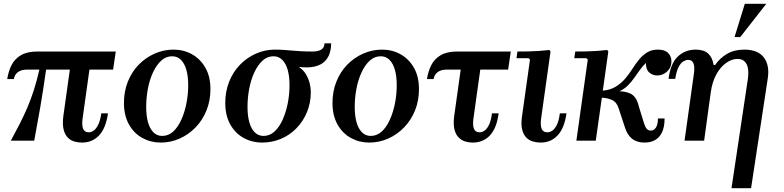

<svg xmlns="http://www.w3.org/2000/svg" viewBox="-20 -740 4122 1010"><path d="M575 -374H124Q91 -374 73.5 -360Q56 -346 53 -324H18Q24 -364 40.5 -397Q57 -430 90 -449.5Q123 -469 176 -469H589ZM453 -392 414 -113Q410 -80 417.5 -62Q425 -44 447 -44Q459 -44 472 -52.5Q485 -61 496 -82.5Q507 -104 513 -144H548Q537 -66 501.5 -28Q466 10 411 10Q390 10 370 4Q350 -2 335.5 -17.5Q321 -33 314.5 -59.5Q308 -86 313 -128L350 -392ZM188 -377H223Q207 -264 191.5 -174Q176 -84 160 0H37Q62 -46 83.5 -88Q105 -130 123.5 -173Q142 -216 158 -266Q174 -316 188 -377Z M893 -479Q946 -479 990 -454.5Q1034 -430 1060.5 -383.5Q1087 -337 1087 -271Q1087 -210 1066 -158.5Q1045 -107 1008.5 -69.5Q972 -32 925 -11Q878 10 825 10Q773 10 728.5 -14.5Q684 -39 658 -86Q632 -133 632 -198Q632 -259 652.5 -310.5Q673 -362 709.5 -399.5Q746 -437 793.5 -458Q841 -479 893 -479ZM833 -25Q866 -25 891 -48Q916 -71 933.5 -109.5Q951 -148 960.5 -195.5Q970 -243 970 -292Q970 -338 960.5 -372Q951 -406 932 -425Q913 -444 886 -444Q853 -444 828 -421Q803 -398 785 -359.5Q767 -321 758 -273.5Q749 -226 749 -178Q749 -131 758.5 -97Q768 -63 787 -44Q806 -25 833 -25Z M1722 -512Q1722 -485 1714.5 -460.5Q1707 -436 1688 -417Q1669 -398 1635.5 -390Q1602 -382 1552 -388Q1576 -372 1589.5 -349Q1603 -326 1609 -302Q1615 -278 1615 -256Q1615 -199 1595 -150.5Q1575 -102 1539.5 -65.5Q1504 -29 1457.5 -9.5Q1411 10 1358 10Q1306 10 1261.5 -14.5Q1217 -39 1191 -86Q1165 -133 1165 -198Q1165 -259 1185.5 -310.5Q1206 -362 1242.5 -399.5Q1279 -437 1326.5 -458Q1374 -479 1426 -479Q1450 -479 1472 -477.5Q1494 -476 1516 -474Q1538 -472 1564 -470.5Q1590 -469 1623 -469Q1687 -469 1687 -512ZM1366 -25Q1399 -25 1424 -48Q1449 -71 1466.5 -109.5Q1484 -148 1493.5 -195.5Q1503 -243 1503 -292Q1503 -338 1493.5 -372Q1484 -406 1465 -425Q1446 -444 1419 -444Q1386 -444 1361 -421Q1336 -398 1318 -359.5Q1300 -321 1291 -273.5Q1282 -226 1282 -178Q1282 -131 1291.5 -97Q1301 -63 1320 -44Q1339 -25 1366 -25Z M1990 -479Q2043 -479 2087 -454.5Q2131 -430 2157.5 -383.5Q2184 -337 2184 -271Q2184 -210 2163 -158.5Q2142 -107 2105.5 -69.5Q2069 -32 2022 -11Q1975 10 1922 10Q1870 10 1825.5 -14.5Q1781 -39 1755 -86Q1729 -133 1729 -198Q1729 -259 1749.5 -310.5Q1770 -362 1806.5 -399.5Q1843 -437 1890.5 -458Q1938 -479 1990 -479ZM1930 -25Q1963 -25 1988 -48Q2013 -71 2030.5 -109.5Q2048 -148 2057.5 -195.5Q2067 -243 2067 -292Q2067 -338 2057.5 -372Q2048 -406 2029 -425Q2010 -444 1983 -444Q1950 -444 1925 -421Q1900 -398 1882 -359.5Q1864 -321 1855 -273.5Q1846 -226 1846 -178Q1846 -131 1855.5 -97Q1865 -63 1884 -44Q1903 -25 1930 -25Z M2653 -374H2332Q2299 -374 2281.5 -360Q2264 -346 2261 -324H2226Q2232 -364 2248.5 -397Q2265 -430 2298 -449.5Q2331 -469 2385 -469H2667ZM2509 -392 2470 -113Q2466 -80 2473.5 -62Q2481 -44 2503 -44Q2516 -44 2528.5 -52.5Q2541 -61 2552 -82.5Q2563 -104 2568 -144H2603Q2593 -66 2557.5 -28Q2522 10 2467 10Q2446 10 2426.5 4Q2407 -2 2392 -17.5Q2377 -33 2370.5 -59.5Q2364 -86 2369 -128L2406 -392Z M2925 -144H2960Q2949 -66 2913.5 -28Q2878 10 2824 10Q2803 10 2782.5 4Q2762 -2 2747.5 -17.5Q2733 -33 2726.5 -59.5Q2720 -86 2726 -128L2768 -427L2760 -434H2697L2702 -469Q2728 -469 2757.5 -469.5Q2787 -470 2816 -472Q2845 -474 2870 -477L2876 -469L2826 -113Q2822 -80 2829.5 -62Q2837 -44 2859 -44Q2872 -44 2885 -52.5Q2898 -61 2909 -82.5Q2920 -104 2925 -144Z M3370 10Q3330 10 3304.5 -10.5Q3279 -31 3267 -71L3235 -168Q3225 -202 3200.5 -213.5Q3176 -225 3146 -226L3114 0H3012L3072 -427L3064 -434H3001L3006 -469Q3032 -469 3061.5 -469.5Q3091 -470 3120 -472Q3149 -474 3174 -477L3180 -469L3151 -263Q3191 -267 3219 -284Q3247 -301 3268 -325.5Q3289 -350 3306 -377Q3323 -404 3342 -427Q3361 -450 3384.5 -464.5Q3408 -479 3441 -479Q3477 -479 3494.5 -461.5Q3512 -444 3512 -417Q3512 -385 3489.5 -364Q3467 -343 3437 -343Q3413 -343 3395 -359Q3377 -375 3378 -409Q3360 -392 3345.5 -371.5Q3331 -351 3316.5 -330.5Q3302 -310 3284 -291.5Q3266 -273 3239 -260Q3286 -258 3309 -239.5Q3332 -221 3342 -175L3365 -101Q3373 -73 3381.5 -63Q3390 -53 3403 -53Q3420 -53 3430.5 -69Q3441 -85 3441 -117H3476Q3476 -73 3463 -45Q3450 -17 3426.5 -3.5Q3403 10 3370 10Z M3895 -479Q3967 -479 3998 -438Q4029 -397 4019 -329L3931 250H3828L3914 -324Q3916 -338 3916.5 -356Q3917 -374 3912 -391Q3907 -408 3894.5 -419Q3882 -430 3859 -430Q3830 -430 3800.5 -409.5Q3771 -389 3749 -350Q3727 -311 3719 -255L3684 0H3581L3630 -351Q3633 -370 3632 -387Q3631 -404 3623.5 -414.5Q3616 -425 3599 -425Q3588 -425 3574.5 -417Q3561 -409 3549.5 -387Q3538 -365 3532 -325H3497Q3507 -406 3545.5 -442.5Q3584 -479 3640 -479Q3683 -479 3705.5 -458Q3728 -437 3734 -398H3742Q3765 -433 3803.5 -456Q3842 -479 3895 -479ZM4011 -720 3874 -545H3844L3898 -720Z"/></svg>

Font: Brygada 1918 SemiBold
Style: Italic
Weight: 600
Italic angle: -8°
Designer: Mateusz Machalski | Borys Kosmynka | Przemek Hoffer
Foundry: NIEPODLEGLA 2018
Version: Version 3.006